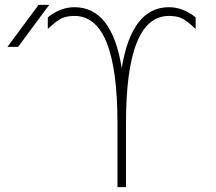

<svg xmlns="http://www.w3.org/2000/svg" viewBox="-20 -772 894 794"><path d="M501 -261.7V2H465.8V-261.7Q465.8 -706.1 288.1 -706.1Q259.8 -706.1 239.3 -698.2Q218.8 -690.4 177.7 -652.3V-700.2Q229.5 -742.2 288.1 -742.2Q443.4 -742.2 483.4 -490.2Q524.4 -742.2 678.7 -742.2Q736.3 -742.2 789.1 -700.2V-652.3Q748 -690.4 727.5 -698.2Q707 -706.1 678.7 -706.1Q501 -706.1 501 -261.7ZM10.7 -578.1 139.6 -752H183.6L54.7 -578.1Z"/></svg>

Font: Gen Shin Gothic ExtraLight
Style: Regular
Weight: 100
Designer: [Source Han Sans]
Ryoko NISHIZUKA  (kana & ideographs); Paul D. Hunt (Latin, Greek & Cyrillic); Wenlong ZHANG  (bopomofo
Version: Version 1.002.20150607